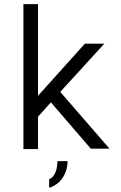

<svg xmlns="http://www.w3.org/2000/svg" viewBox="-20 -708 576 912"><path d="M91.2 0V-688.5H160.5V-253L383.3 -500.7H475.7L266.2 -271.5L500.2 -1.7H411.5L221.7 -221.8L160.5 -153.8V0ZM213.5 183.2V143.2Q229.3 136.8 238.6 120.2Q247.8 103.7 250.5 84.6Q253.2 65.5 253 57.5H300.8Q301 93.2 286.1 122Q271.2 150.8 249.2 166.2Q227.3 181.5 213.5 183.2Z"/></svg>

Font: Vivano Light
Style: Regular
Weight: 300
Designer: Joe Prince, Josias Burgherr
Version: Version 2.064;September 19, 2022;FontCreator 14.0.0.2877 64-